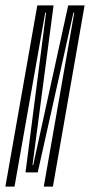

<svg xmlns="http://www.w3.org/2000/svg" viewBox="-55 -695 335 715"><path d="M-35 0H-1L113.5 -648H116.5L40 -53H85.5L218.5 -648H221.5L108 0H142L260 -675H199L68.5 -80H66L144.5 -675H84Z"/></svg>

Font: Anybody UltraCondensed ExtraLight
Style: Italic
Weight: 250
Width: 1
Italic angle: -10°
Version: Version 1.113;gftools[0.9.25]